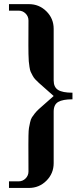

<svg xmlns="http://www.w3.org/2000/svg" viewBox="-20 -780 410 938"><path d="M23.9 138.2V106H70.8Q90.8 106 105 91.8Q119.1 77.6 119.1 58.1Q119.1 28.8 118.9 -13.7Q118.7 -56.2 118.7 -73.2Q118.7 -90.3 119.1 -117.4Q119.6 -144.5 121.6 -155.3Q123.5 -166 127 -182.1Q130.4 -198.2 136.2 -207Q142.1 -215.8 150.1 -226.1Q158.2 -236.3 169.9 -247.1L242.2 -311L169.9 -375Q159.7 -384.8 152.3 -392.3Q145 -399.9 139.2 -410.9Q133.3 -421.9 129.9 -429.2Q126.5 -436.5 124 -453.4Q121.6 -470.2 120.6 -480.5Q119.6 -490.7 119.1 -516.4Q118.7 -542 118.7 -559.1Q118.7 -576.2 118.9 -614.5Q119.1 -652.8 119.1 -680.2Q119.1 -699.7 105 -713.9Q90.8 -728 70.8 -728H23.9V-759.8H121.1Q171.4 -759.8 206.8 -724.6Q242.2 -689.5 242.2 -639.2V-387.2Q242.2 -354 263.9 -340.6Q285.6 -327.1 334 -327.1V-294.9Q286.6 -294.9 264.4 -282Q242.2 -269 242.2 -234.9V17.1Q242.2 67.4 206.8 102.8Q171.4 138.2 121.1 138.2Z"/></svg>

Font: Fin Serif Display
Style: Italic
Weight: 400
Designer: J. Blake Harris
Version: Version 1.006;FEAKit 1.0